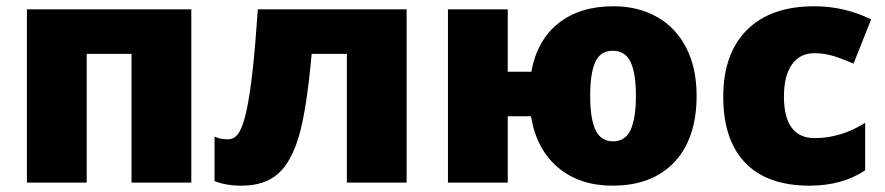

<svg xmlns="http://www.w3.org/2000/svg" viewBox="-20 -583 2826 613"><path d="M590.8 -553.2V0H399.9V-411.1H256.8V0H65.9V-553.2Z M1278.3 0H1087.4V-411.1H975.1Q959 -232.9 934.6 -149.2Q910.2 -65.4 867.2 -27.8Q824.2 9.8 751.5 9.8Q700.7 9.8 665 -4.9V-147Q681.2 -138.2 708 -138.2Q730 -138.2 743.7 -160.9Q757.3 -183.6 767.8 -233.4Q778.3 -283.2 786.9 -361.3Q795.4 -439.5 803.2 -553.2H1278.3Z M2204.1 -277.8Q2204.1 -141.1 2133.3 -65.7Q2062.5 9.8 1935.1 9.8Q1830.6 9.8 1761.5 -48.3Q1692.4 -106.4 1675.3 -211.9H1601.1V0H1410.2V-553.2H1601.1V-354H1676.3Q1694.8 -454.6 1762.9 -508.8Q1831.1 -563 1938.5 -563Q2017.6 -563 2077.9 -528.8Q2138.2 -494.6 2171.1 -430.2Q2204.1 -365.7 2204.1 -277.8ZM1864.3 -277.8Q1864.3 -202.6 1881.6 -167.2Q1898.9 -131.8 1937 -131.8Q1977.1 -131.8 1993.7 -169.2Q2010.3 -206.5 2010.3 -277.8Q2010.3 -348.6 1993.4 -384.8Q1976.6 -420.9 1936 -420.9Q1897 -420.9 1880.6 -385Q1864.3 -349.1 1864.3 -277.8Z M2564.9 9.8Q2429.2 9.8 2359.1 -63.5Q2289.1 -136.7 2289.1 -273.9Q2289.1 -411.6 2364.7 -487.3Q2440.4 -563 2580.1 -563Q2676.3 -563 2761.2 -521L2705.1 -379.9Q2670.4 -395 2641.1 -404.1Q2611.8 -413.1 2580.1 -413.1Q2533.7 -413.1 2508.3 -377Q2482.9 -340.8 2482.9 -274.9Q2482.9 -142.1 2581.1 -142.1Q2665 -142.1 2742.2 -190.9V-39.1Q2668.5 9.8 2564.9 9.8Z"/></svg>

Font: OpenSans-ExtraBold
Style: Regular
Weight: 800
Foundry: Ascender Corporation
Version: Version 1.10